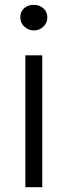

<svg xmlns="http://www.w3.org/2000/svg" viewBox="-20 -775 279 795"><path d="M85 0V-546H155V0ZM120 -649Q98 -649 81 -664.5Q64 -680 64 -703Q64 -726 79.5 -740.5Q95 -755 120 -755Q143 -755 159.5 -740.5Q176 -726 176 -703Q176 -680 159.5 -664.5Q143 -649 120 -649Z"/></svg>

Font: Parkinsans Light
Style: Regular
Weight: 300
Designer: Red Stone, Indian Type Foundry
Foundry: Indian Type Foundry
Version: Version 1.000